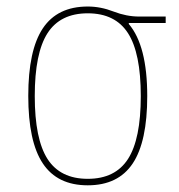

<svg xmlns="http://www.w3.org/2000/svg" viewBox="-20 -550 540 580"><path d="M369.1 -477.5Q424.8 -412.1 424.8 -259.8Q424.8 -122.1 380.9 -56.2Q336.9 9.8 245.1 9.8Q153.3 9.8 109.4 -56.2Q65.4 -122.1 65.4 -260.3Q65.4 -398.4 109.4 -464.4Q153.3 -530.3 245.1 -530.3Q284.2 -530.3 323.2 -515.1Q362.3 -500 400.4 -500H480.5V-480.5H369.1ZM123.5 -69.8Q162.1 -9.8 245.1 -9.8Q328.1 -9.8 366.7 -69.8Q405.3 -129.9 405.3 -259.8Q405.3 -389.6 366.7 -449.7Q328.1 -509.8 245.1 -509.8Q162.1 -509.8 123.5 -449.7Q85 -389.6 85 -259.8Q85 -129.9 123.5 -69.8Z"/></svg>

Font: Mgen+ 1mn thin
Style: Regular
Weight: 100
Designer: [Source Han Sans]
Ryoko NISHIZUKA  (kana & ideographs); Paul D. Hunt (Latin, Greek & Cyrillic); Wenlong ZHANG  (bopomofo
Version: Version 1.059.20150602